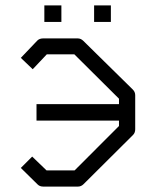

<svg xmlns="http://www.w3.org/2000/svg" viewBox="-20 -739 580 710"><path d="M57 -118 99 -160 152 -109H256L420 -273V-293H115V-354H420V-374L255 -538H153L101 -483L57 -525L118 -589Q126 -597 140 -597H267Q279 -597 288 -588L471 -408Q480 -399 480 -387V-261Q480 -248 472 -240L289 -58Q280 -49 268 -49H140Q127 -49 119 -57ZM144 -719H207V-658H144ZM328 -719H390V-658H328Z"/></svg>

Font: 3270 Nerd Font Mono
Style: Regular
Weight: 400
Monospace: yes
Version: Version 3.0.1;Nerd Fonts 3.0.0